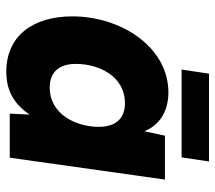

<svg xmlns="http://www.w3.org/2000/svg" viewBox="-57 -616 684 610"><g transform="rotate(90 285.0 -311.0)"><path d="M208 11C249.5 11 302 0 344 -63L341 0H481L550.5 -493H411L397 -427.5C375.5 -482 325.5 -504 274 -504C129 -504 32 -353 32 -199C32 -75 93 11 208 11ZM183 -210C183 -283 222 -366 308 -366C357 -366 383 -336 383 -283C383 -212 344 -127 258 -127C209 -127 183 -157 183 -210ZM201 -546H480L493 -633H214Z"/></g></svg>

Font: HK Grotesk Black
Style: Italic
Weight: 900
Italic angle: -16°
Designer: Alfredo Marco Pradil
Foundry: Hanken Design Co.
Version: Version 3.001;FEAKit 1.0